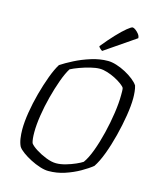

<svg xmlns="http://www.w3.org/2000/svg" viewBox="-136 -1042 928 1135"><g transform="rotate(15 328.0 -474.5)"><path d="M270 0Q247 0 217.5 -9.5Q188 -19 159 -34Q130 -49 107.5 -65.5Q85 -82 76 -96Q66 -116 62 -143Q58 -170 58 -199Q58 -244 67.5 -303Q77 -362 93.5 -423Q110 -484 129.5 -536.5Q149 -589 169 -621Q199 -641 244 -664Q289 -687 341.5 -703.5Q394 -720 444 -720Q467 -720 496 -711Q525 -702 553 -687Q581 -672 603 -654.5Q625 -637 635 -621Q640 -605 642 -584.5Q644 -564 644 -546Q644 -500 634 -438Q624 -376 607.5 -311Q591 -246 570 -190Q549 -134 526 -100Q499 -78 458.5 -55Q418 -32 370 -16Q322 0 270 0ZM302 -56Q329 -56 360.5 -65Q392 -74 419 -86Q446 -98 459 -107Q481 -137 501 -191Q521 -245 536.5 -309Q552 -373 561 -435Q570 -497 570 -543Q570 -556 570 -567Q570 -578 568 -588Q563 -597 545.5 -610Q528 -623 504.5 -635Q481 -647 455.5 -655Q430 -663 409 -663Q385 -663 352.5 -655Q320 -647 288.5 -635.5Q257 -624 236 -613Q217 -583 198.5 -532Q180 -481 164.5 -421.5Q149 -362 140 -304Q131 -246 131 -200Q131 -157 138 -135Q148 -120 177 -101.5Q206 -83 240.5 -69.5Q275 -56 302 -56ZM394 -768Q388 -771 380 -778.5Q372 -786 371 -791Q409 -838 442.5 -873.5Q476 -909 500.5 -929Q525 -949 533 -949Q540 -949 551 -941Q562 -933 571.5 -921Q581 -909 581 -896Z"/></g></svg>

Font: Texturina Thin
Style: Italic
Weight: 100
Italic angle: -11°
Designer: Guillermo Torres Carreño
Foundry: Omnibus-Type
Version: Version 1.002; ttfautohint (v1.8.3)